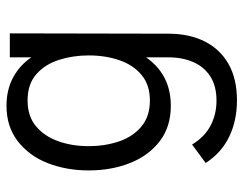

<svg xmlns="http://www.w3.org/2000/svg" viewBox="-99 -439 749 591"><g transform="rotate(-90 275.5 -143.5)"><path d="M46.4 0ZM46.4 0ZM261.7 211.4Q200.2 211.4 150.6 187.7Q101.1 164.1 69.3 115.2L126 73.2Q149.9 112.3 184.8 130.4Q219.7 148.4 261.2 148.4Q306.2 148.4 335.7 129.4Q365.2 110.4 379.9 76.9Q394.5 43.5 394.5 0V-68.4Q341.3 7.8 245.6 7.8Q180.7 7.8 136.2 -26.4Q91.8 -60.5 69.1 -117.9Q46.4 -175.3 46.4 -245.1Q46.4 -312.5 68.6 -370.4Q90.8 -428.2 137.7 -464.4Q182.6 -498 245.1 -498Q294.9 -498 332.8 -477.5Q370.6 -457 394.5 -421.4V-487.8H468.3L467.3 0Q467.3 64.5 443.6 111.8Q419.9 159.2 374.3 185.3Q328.6 211.4 261.7 211.4ZM261.7 -56.6Q309.6 -56.6 340.3 -82.3Q371.1 -107.9 385.7 -150.6Q400.4 -193.4 400.4 -245.1Q400.4 -293.5 386.7 -336.4Q373 -379.4 342.5 -406.2Q312 -433.1 261.7 -433.1Q213.4 -433.1 182.4 -407.2Q151.4 -381.3 136.2 -338.6Q121.1 -295.9 121.1 -245.1Q121.1 -195.3 135.5 -152.3Q149.9 -109.4 181.2 -83Q212.4 -56.6 261.7 -56.6Z"/></g></svg>

Font: Acari Sans
Style: Regular
Weight: 400
Designer: Alfredo Marco Pradil and Stefan Peev
Foundry: Hanken Design Co.
Version: Version 1.045;February 4, 2021;FontCreator 13.0.0.2655 64-bi